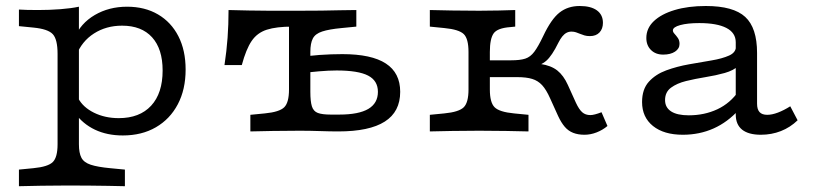

<svg xmlns="http://www.w3.org/2000/svg" viewBox="-20 -447 2771 653"><path d="M212.1 183.9Q158.9 183.9 120.2 184.7Q81.5 185.5 44.4 186.3V129.8L93.5 125Q143.5 120.2 159.7 104Q175.8 87.9 175.8 43.5V-206.5H248.4V43.5Q248.4 73.4 256.9 89.5Q265.3 105.6 288.7 113.3Q312.1 121 354.8 125L404.8 129.8V186.3Q376.6 185.5 347.6 185.1Q318.5 184.7 285.9 184.3Q253.2 183.9 212.1 183.9ZM412.1 -424.2Q472.6 -424.2 517.3 -398Q562.1 -371.8 586.7 -323.8Q611.3 -275.8 611.3 -210.5Q611.3 -142.7 584.7 -92.3Q558.1 -41.9 510.1 -14.1Q462.1 13.7 397.6 13.7Q344.4 13.7 302.8 -6Q261.3 -25.8 234.7 -62.9L246 -112.9Q262.1 -82.3 299.6 -63.7Q337.1 -45.2 383.9 -45.2Q454.8 -45.2 494 -87.5Q533.1 -129.8 533.1 -207.3Q533.1 -280.6 497.2 -320.2Q461.3 -359.7 395.2 -359.7Q341.1 -359.7 299.6 -333.1Q258.1 -306.5 239.5 -258.9L233.1 -317.7Q254 -367.7 302.4 -396Q350.8 -424.2 412.1 -424.2ZM175.8 -206.5V-263.7Q175.8 -312.9 159.7 -330.6Q143.5 -348.4 93.5 -353.2L44.4 -358.1V-414.5Q55.6 -413.7 72.6 -413.3Q89.5 -412.9 109.7 -412.9Q148.4 -412.9 185.1 -415.7Q221.8 -418.5 248.4 -424.2V-414.5V-206.5Z M962.9 -206.5V-388.7L996 -356.5H975Q920.2 -356.5 887.5 -346Q854.8 -335.5 835.9 -307.7Q816.9 -279.8 802.4 -225.8H743.5Q750.8 -274.2 754 -318.5Q757.3 -362.9 757.3 -412.9Q791.9 -412.1 825.8 -411.3Q859.7 -410.5 894.4 -410.5H975H1000H999.2Q1040.3 -410.5 1073 -410.9Q1105.6 -411.3 1134.7 -412.1Q1163.7 -412.9 1191.9 -412.9V-356.5L1141.9 -351.6Q1099.2 -347.6 1075.8 -339.9Q1052.4 -332.3 1044 -316.1Q1035.5 -300 1035.5 -270.2V-206.5ZM999.2 -2.4Q946 -2.4 907.3 -1.6Q868.5 -0.8 831.5 0V-56.5L880.6 -61.3Q930.6 -66.1 946.8 -82.3Q962.9 -98.4 962.9 -142.7V-206.5H1035.5V-134.7Q1035.5 -102.4 1040.7 -85.5Q1046 -68.5 1060.9 -62.9Q1075.8 -57.3 1104.8 -57.3H1133.9Q1200 -57.3 1232.7 -76.6Q1265.3 -96 1265.3 -134.7Q1265.3 -172.6 1231.9 -189.9Q1198.4 -207.3 1125 -207.3Q1098.4 -207.3 1064.5 -204.4Q1030.6 -201.6 996.8 -196.8L996 -251.6Q1026.6 -257.3 1066.5 -260.1Q1106.5 -262.9 1144.4 -262.9Q1243.5 -262.9 1292.3 -231Q1341.1 -199.2 1341.1 -134.7Q1341.1 -66.9 1288.7 -33.5Q1236.3 0 1130.6 0Q1103.2 0 1068.5 -1.2Q1033.9 -2.4 999.2 -2.4Z M1573.4 -206.5V-270.2Q1573.4 -315.3 1557.3 -331Q1541.1 -346.8 1491.1 -351.6L1441.9 -356.5V-412.9Q1479 -412.1 1517.7 -411.3Q1556.5 -410.5 1609.7 -410.5Q1648.4 -410.5 1677 -411.3Q1705.6 -412.1 1732.3 -412.9V-356.5L1715.3 -354.8Q1671.8 -351.6 1658.9 -333.5Q1646 -315.3 1646 -270.2V-206.5ZM1609.7 -2.4Q1556.5 -2.4 1517.7 -1.6Q1479 -0.8 1441.9 0V-56.5L1491.1 -61.3Q1541.1 -66.1 1557.3 -82.3Q1573.4 -98.4 1573.4 -142.7V-206.5H1646V-142.7Q1646 -98.4 1662.1 -82.3Q1678.2 -66.1 1728.2 -61.3L1777.4 -56.5V0Q1740.3 -0.8 1701.6 -1.6Q1662.9 -2.4 1609.7 -2.4ZM1967.7 11.3Q1946 11.3 1929.4 4.8Q1912.9 -1.6 1900.8 -15.7Q1888.7 -29.8 1878.2 -52.4L1850.8 -112.9Q1837.9 -141.9 1823.8 -157.3Q1809.7 -172.6 1789.9 -178.6Q1770.2 -184.7 1738.7 -184.7H1628.2V-241.9H1718.5Q1749.2 -241.9 1766.5 -247.6Q1783.9 -253.2 1797.2 -271Q1810.5 -288.7 1827.4 -324.2Q1854.8 -382.3 1883.1 -404.4Q1911.3 -426.6 1951.6 -426.6Q1989.5 -426.6 2010.1 -411.7Q2030.6 -396.8 2030.6 -369.4Q2030.6 -349.2 2019 -336.7Q2007.3 -324.2 1986.3 -324.2Q1975.8 -324.2 1967.7 -326.6Q1959.7 -329 1952.8 -331.9Q1946 -334.7 1939.1 -337.1Q1932.3 -339.5 1923.4 -339.5Q1914.5 -339.5 1906.9 -335.5Q1899.2 -331.5 1892.3 -323Q1885.5 -314.5 1879 -301.6Q1857.3 -257.3 1837.9 -240.3Q1818.5 -223.4 1783.1 -216.9L1726.6 -230.6Q1783.1 -234.7 1818.5 -229.4Q1854 -224.2 1875.4 -207.3Q1896.8 -190.3 1911.3 -158.1L1938.7 -97.6Q1949.2 -75 1960.1 -65.3Q1971 -55.6 1987.9 -55.6Q2000.8 -55.6 2025.8 -65.3L2046 -18.5Q2029.8 -4.8 2009.3 3.2Q1988.7 11.3 1967.7 11.3Z M2482.3 -206.5V-303.2Q2482.3 -335.5 2450.4 -352Q2418.5 -368.5 2358.1 -368.5Q2318.5 -368.5 2293.5 -361.7Q2268.5 -354.8 2268.5 -343.5Q2268.5 -337.9 2274.2 -331.9Q2279.8 -325.8 2285.5 -317.7Q2291.1 -309.7 2291.1 -297.6Q2291.1 -281.5 2275.8 -271.4Q2260.5 -261.3 2235.5 -261.3Q2209.7 -261.3 2194 -277Q2178.2 -292.7 2178.2 -317.7Q2178.2 -350.8 2203.6 -375Q2229 -399.2 2274.6 -412.9Q2320.2 -426.6 2380.6 -426.6Q2474.2 -426.6 2514.5 -389.5Q2554.8 -352.4 2554.8 -266.9V-206.5ZM2302.4 11.3Q2237.9 11.3 2200.8 -18.5Q2163.7 -48.4 2163.7 -100Q2163.7 -143.5 2186.7 -169Q2209.7 -194.4 2246 -207.7Q2282.3 -221 2323 -228.2Q2363.7 -235.5 2400 -241.5Q2436.3 -247.6 2459.7 -258.1Q2483.1 -268.5 2483.1 -289.5L2491.9 -223.4Q2475 -207.3 2444.8 -198.8Q2414.5 -190.3 2379.4 -184.7Q2344.4 -179 2313.3 -171.4Q2282.3 -163.7 2262.1 -148.8Q2241.9 -133.9 2241.9 -106.5Q2241.9 -81.5 2262.5 -68.1Q2283.1 -54.8 2322.6 -54.8Q2375.8 -54.8 2419.8 -75.4Q2463.7 -96 2492.7 -137.9L2493.5 -74.2Q2454.8 -31.5 2406.9 -10.1Q2358.9 11.3 2302.4 11.3ZM2554.8 -94.4Q2554.8 -75 2563.3 -65.7Q2571.8 -56.5 2589.5 -56.5Q2605.6 -56.5 2625.8 -64.1Q2646 -71.8 2667.7 -85.5L2692.7 -37.9Q2667.7 -13.7 2635.9 -1.2Q2604 11.3 2567.7 11.3Q2525.8 11.3 2504 -6Q2482.3 -23.4 2482.3 -57.3V-206.5H2554.8Z"/></svg>

Font: Playfair 5pt SemiExpanded Light
Style: Regular
Weight: 300
Width: 6
Designer: Claus Eggers Sørensen
Foundry: Claus Eggers Sørensen
Version: Version 2.203